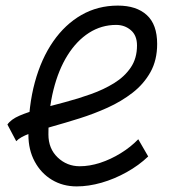

<svg xmlns="http://www.w3.org/2000/svg" viewBox="-20 -652 640 686"><path d="M474 -154.5 509.5 -93Q476 -61 432.5 -36.8Q389 -12.5 342.8 0.8Q296.5 14 254 14Q204.5 14 165.5 -9.5Q126.5 -33 104 -74.8Q81.5 -116.5 81.5 -170.5Q81.5 -273.5 104.5 -358Q127.5 -442.5 170 -503.8Q212.5 -565 271 -598.5Q329.5 -632 401 -632Q467.5 -632 504.5 -598.2Q541.5 -564.5 541.5 -495Q541.5 -437 517.5 -394.2Q493.5 -351.5 453.5 -320.5Q413.5 -289.5 364.2 -267.2Q315 -245 264 -229Q213 -213 166.5 -200Q120 -187 86 -174.8Q52 -162.5 38 -147.5L6.5 -207Q19 -225.5 49.8 -238.8Q80.5 -252 122.8 -263.2Q165 -274.5 212.2 -287Q259.5 -299.5 305 -315.8Q350.5 -332 387.8 -355Q425 -378 447.2 -410.8Q469.5 -443.5 469.5 -489.5Q469.5 -525.5 447.5 -544.2Q425.5 -563 395 -563Q342.5 -563 298.2 -534.8Q254 -506.5 221.5 -454.8Q189 -403 171 -331Q153 -259 153 -171.5Q153 -121 186 -89.5Q219 -58 265 -58Q300 -58 337.8 -70.2Q375.5 -82.5 411.2 -104.5Q447 -126.5 474 -154.5Z"/></svg>

Font: Victor Mono Thin
Style: Italic
Weight: 100
Italic angle: -12°
Monospace: yes
Designer: Rune Bjørnerås
Version: Version 1.561;gftools[0.9.30]